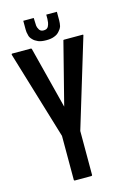

<svg xmlns="http://www.w3.org/2000/svg" viewBox="-176 -1086 804 1159"><g transform="rotate(-15 226.0 -507.0)"><path d="M95.7 -923.8Q93.8 -932.6 91.8 -941.4Q90.8 -950.2 90.8 -959Q90.8 -977.5 90.8 -1012.7Q112.3 -1012.7 156.2 -1012.7Q156.2 -1002.9 157.2 -986.3Q158.2 -969.7 158.2 -963.9Q159.2 -957 161.1 -952.1Q163.1 -946.3 166 -942.4Q168 -937.5 170.9 -934.6Q173.8 -931.6 177.7 -928.7Q181.6 -926.8 185.5 -925.8Q190.4 -924.8 195.3 -924.8Q201.2 -924.8 205.1 -925.8Q210 -926.8 213.9 -928.7Q217.8 -931.6 220.7 -934.6Q223.6 -937.5 225.6 -942.4Q227.5 -946.3 229.5 -952.1Q231.4 -957 232.4 -963.9Q233.4 -969.7 234.4 -986.3Q234.4 -1002.9 234.4 -1012.7Q256.8 -1012.7 300.8 -1012.7Q300.8 -995.1 300.8 -959Q300.8 -950.2 299.8 -941.4Q297.9 -932.6 296.9 -923.8Q293.9 -915 289.1 -907.2Q284.2 -900.4 278.3 -893.6Q272.5 -886.7 264.6 -880.9Q255.9 -875 245.1 -871.1Q235.4 -867.2 222.7 -865.2Q210.9 -863.3 195.3 -863.3Q180.7 -863.3 168 -865.2Q155.3 -867.2 145.5 -871.1Q134.8 -876 127 -880.9Q118.2 -886.7 112.3 -893.6Q105.5 -900.4 101.6 -907.2Q96.7 -915 95.7 -923.8ZM418 -832Q362.3 -648.4 251 -281.2Q251 -189.5 251 -5.9Q251 -3.9 249 -2.9Q248 -1 245.1 -1Q210.9 -1 141.6 -1Q139.6 -1 137.7 -2.9Q136.7 -3.9 136.7 -5.9Q136.7 -97.7 136.7 -281.2Q81.1 -464.8 -29.3 -832Q-29.3 -834 -29.3 -835Q-29.3 -835.9 -28.3 -836.9Q-27.3 -837.9 -26.4 -838.9Q-26.4 -838.9 -24.4 -838.9Q14.6 -838.9 91.8 -838.9Q92.8 -838.9 94.7 -837.9Q95.7 -836.9 96.7 -835Q129.9 -706.1 195.3 -448.2Q228.5 -577.1 293.9 -835Q293.9 -836.9 294.9 -837.9Q296.9 -838.9 298.8 -838.9Q336.9 -838.9 415 -838.9Q415 -838.9 417 -838.9Q418 -837.9 418.9 -836.9Q418.9 -835.9 418.9 -835Q418.9 -834 418 -832Z"/></g></svg>

Font: Typeface
Style: Regular
Weight: 400
Version: Version 1.0